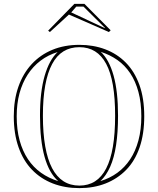

<svg xmlns="http://www.w3.org/2000/svg" viewBox="-20 -954 814 989"><path d="M389 -723Q461 -723 522 -700Q583 -677 628 -631.5Q673 -586 698 -517Q723 -448 723 -355Q723 -264 699 -194.5Q675 -125 630 -79Q585 -33 524 -9Q463 15 389 15Q314 15 252 -9Q190 -33 145 -79.5Q100 -126 75.5 -195.5Q51 -265 51 -355Q51 -440 75 -508Q99 -576 143.5 -624Q188 -672 250 -697.5Q312 -723 389 -723ZM389 -711Q342 -711 307 -689.5Q272 -668 248.5 -624Q225 -580 213 -514Q201 -448 201 -358Q201 -268 213 -200Q225 -132 248.5 -87.5Q272 -43 307 -20.5Q342 2 389 2Q435 2 469.5 -20Q504 -42 527 -86.5Q550 -131 561.5 -198.5Q573 -266 573 -358Q573 -449 561.5 -515.5Q550 -582 527 -625Q504 -668 469.5 -689.5Q435 -711 389 -711ZM280 -21Q233 -62 209.5 -146.5Q186 -231 186 -358Q186 -481 210 -563.5Q234 -646 277 -686Q228 -671 189 -641.5Q150 -612 122.5 -569.5Q95 -527 80.5 -473.5Q66 -420 66 -355Q66 -286 81 -231Q96 -176 124 -134Q152 -92 191.5 -64Q231 -36 280 -21ZM497 -21Q546 -36 584.5 -64Q623 -92 650.5 -133.5Q678 -175 693 -230.5Q708 -286 708 -355Q708 -425 693 -480.5Q678 -536 650.5 -577Q623 -618 584.5 -645Q546 -672 499 -687Q542 -647 565 -565Q588 -483 588 -358Q588 -273 578 -207Q568 -141 547.5 -95Q527 -49 497 -21ZM237 -789 228 -796 363 -934H415L550 -798L541 -789L335 -879ZM522 -809 410 -920H373L347 -890L520 -809Z"/></svg>

Font: Kalnia Glaze Thin Medium
Style: Regular
Weight: 500
Version: Version 1.110